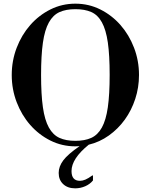

<svg xmlns="http://www.w3.org/2000/svg" viewBox="-20 -786 822 1047"><path d="M390 241Q349 241 324.5 218Q300 195 300 157Q300 122 325 88.5Q350 55 414 11Q409 11 403 11.5Q397 12 391 12Q318 12 255 -19.5Q192 -51 145 -104.5Q98 -158 71 -228.5Q44 -299 44 -377Q44 -455 71 -525.5Q98 -596 145 -649.5Q192 -703 255 -734.5Q318 -766 391 -766Q464 -766 527 -734.5Q590 -703 637 -649.5Q684 -596 711 -525.5Q738 -455 738 -377Q738 -309 717.5 -246.5Q697 -184 660.5 -133.5Q624 -83 573.5 -47Q523 -11 464 3Q370 79 370 147Q370 200 416 200Q430 200 445.5 193.5Q461 187 483 171H487V198Q471 218 445 229.5Q419 241 390 241ZM391 -18Q442 -18 477.5 -34Q513 -50 535.5 -90.5Q558 -131 568 -201Q578 -271 578 -378Q578 -485 568 -554.5Q558 -624 535.5 -664.5Q513 -705 477.5 -720.5Q442 -736 391 -736Q340 -736 304.5 -720Q269 -704 246.5 -663.5Q224 -623 214 -553.5Q204 -484 204 -377Q204 -270 214 -200.5Q224 -131 246.5 -90.5Q269 -50 304.5 -34Q340 -18 391 -18Z"/></svg>

Font: Libre Bodoni
Style: Regular
Weight: 400
Designer: Pablo Impallari, Rodrigo Fuenzalida
Foundry: Pablo Impallari, Rodrigo Fuenzalida
Version: Version 1.001; ttfautohint (v1.5.65-e2d9)